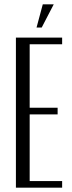

<svg xmlns="http://www.w3.org/2000/svg" viewBox="-20 -873 336 893"><path d="M269 -698V-667H118V-372H248V-341H118V-31H269V0H54V-698ZM150 -745 179 -853H230L174 -745Z"/></svg>

Font: Moniqa Paragraph
Style: Regular
Weight: 400
Designer: Rajesh Rajput
Foundry: Rajesh Rajput
Version: Version 1.000